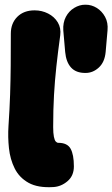

<svg xmlns="http://www.w3.org/2000/svg" viewBox="-20 -770 478 816"><path d="M207 25Q141 29 101.5 7Q62 -15 42.5 -54Q23 -93 18 -140.5Q13 -188 16 -233Q21 -308 23 -369Q25 -430 25.5 -491Q26 -552 26 -627Q26 -671 53.5 -698.5Q81 -726 127 -726Q158 -726 184.5 -712.5Q211 -699 225.5 -675Q240 -651 236 -620Q226 -547 219.5 -487Q213 -427 209.5 -366Q206 -305 206 -230Q206 -204 209 -189Q212 -174 217 -168.5Q222 -163 228 -163Q266 -163 280 -138Q294 -113 294 -63Q294 -23 267 0Q240 23 207 25ZM249 -641Q247 -674 260 -698.5Q273 -723 295.5 -736.5Q318 -750 342 -750H344Q369 -750 391 -736.5Q413 -723 426.5 -698.5Q440 -674 437 -641L429 -549Q425 -506 400 -483Q375 -460 344 -460H342Q303 -460 282 -483Q261 -506 257 -549Z"/></svg>

Font: Winky Sans Black
Style: Regular
Weight: 900
Designer: Simon Atzbach
Foundry: typofactur
Version: Version 1.205